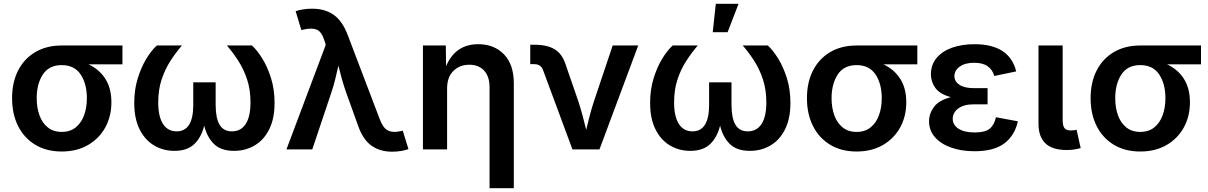

<svg xmlns="http://www.w3.org/2000/svg" viewBox="-20 -785 6350 1009"><path d="M304.2 11.2Q224.6 11.2 166 -23.9Q107.4 -59.1 75.4 -122.1Q43.5 -185.1 43.5 -269Q43.5 -353 75.4 -415Q107.4 -477.1 166 -511.5Q224.6 -545.9 304.2 -545.9H623.5V-446.8H445.3Q501.5 -420.9 533.4 -371.1Q565.4 -321.3 565.4 -247.6Q565.4 -173.8 533.4 -115.5Q501.5 -57.1 442.6 -22.9Q383.8 11.2 304.2 11.2ZM304.2 -442.9Q237.8 -442.9 205.3 -393.6Q172.9 -344.2 172.9 -269Q172.9 -219.2 187.3 -179.2Q201.7 -139.2 231 -115.5Q260.3 -91.8 304.2 -91.8Q348.6 -91.8 377.9 -115.5Q407.2 -139.2 421.9 -179.2Q436.5 -219.2 436.5 -269Q436.5 -344.2 403.8 -393.6Q371.1 -442.9 304.2 -442.9Z M897 7.8Q837.4 7.8 789.6 -20.8Q741.7 -49.3 713.6 -105.5Q685.5 -161.6 685.5 -244.6Q685.5 -314 703.9 -373.3Q722.2 -432.6 749.5 -477.1Q776.9 -521.5 804.2 -545.9H936Q902.8 -507.3 874.5 -463.1Q846.2 -418.9 828.9 -365.7Q811.5 -312.5 811.5 -246.6Q811.5 -172.4 836.7 -133.5Q861.8 -94.7 908.2 -94.7Q995.6 -94.7 995.6 -233.9V-352.5H1113.3V-233.9Q1113.3 -165 1133.8 -129.9Q1154.3 -94.7 1198.7 -94.7Q1246.1 -94.7 1271.2 -133.5Q1296.4 -172.4 1296.4 -246.6Q1296.4 -313.5 1278.6 -367.4Q1260.7 -421.4 1232.4 -465.3Q1204.1 -509.3 1172.4 -545.9H1304.2Q1330.6 -522 1357.9 -478.3Q1385.3 -434.6 1404.1 -375Q1422.9 -315.4 1422.9 -244.6Q1422.9 -161.6 1394.8 -105.5Q1366.7 -49.3 1318.4 -20.8Q1270 7.8 1210 7.8Q1141.1 7.8 1104.5 -28.3Q1067.9 -64.5 1053.2 -124.5Q1038.1 -63.5 1001 -27.8Q963.9 7.8 897 7.8Z M1485.4 0 1691.9 -549.3 1685.1 -571.3Q1670.4 -618.2 1645.5 -628.9Q1620.6 -639.6 1576.7 -629.9L1563.5 -627L1533.7 -726.1Q1547.4 -731.9 1571.8 -735.6Q1596.2 -739.3 1621.1 -739.3Q1688 -739.3 1733.6 -707Q1779.3 -674.8 1807.1 -601.6L1975.6 -158.7Q1993.7 -110.8 2019.3 -98.9Q2044.9 -86.9 2082 -95.2L2096.7 -98.1L2126.5 -1.5Q2113.3 3.9 2089.8 8.1Q2066.4 12.2 2040 12.2Q1976.6 12.2 1931.6 -20Q1886.7 -52.2 1861.3 -126L1799.8 -296.9Q1787.1 -333 1777.1 -368.2Q1767.1 -403.3 1758.3 -439.5Q1750 -403.3 1741.5 -367.9Q1732.9 -332.5 1720.7 -296.9L1621.1 0Z M2329.6 -319.8V0H2202.6V-545.9H2322.8L2324.2 -437Q2373 -552.7 2493.2 -552.7Q2577.6 -552.7 2628.9 -499Q2680.2 -445.3 2680.2 -347.2V204.1H2552.7V-327.6Q2552.7 -382.3 2524.4 -413.6Q2496.1 -444.8 2446.3 -444.8Q2395.5 -444.8 2362.5 -412.1Q2329.6 -379.4 2329.6 -319.8Z M2988.3 0 2833.5 -417.5Q2822.3 -447.8 2787.6 -447.8H2766.6V-549.8H2790Q2856.4 -549.8 2895.8 -525.4Q2935.1 -501 2952.6 -445.8L3020.5 -249Q3032.2 -212.4 3042 -176Q3051.8 -139.6 3060.5 -103Q3069.3 -140.1 3078.9 -176.5Q3088.4 -212.9 3100.1 -249L3199.7 -545.9H3334L3130.4 0Z M3607.9 7.8Q3548.3 7.8 3500.5 -20.8Q3452.6 -49.3 3424.6 -105.5Q3396.5 -161.6 3396.5 -244.6Q3396.5 -314 3414.8 -373.3Q3433.1 -432.6 3460.4 -477.1Q3487.8 -521.5 3515.1 -545.9H3647Q3613.8 -507.3 3585.4 -463.1Q3557.1 -418.9 3539.8 -365.7Q3522.5 -312.5 3522.5 -246.6Q3522.5 -172.4 3547.6 -133.5Q3572.8 -94.7 3619.1 -94.7Q3706.5 -94.7 3706.5 -233.9V-352.5H3824.2V-233.9Q3824.2 -165 3844.7 -129.9Q3865.2 -94.7 3909.7 -94.7Q3957 -94.7 3982.2 -133.5Q4007.3 -172.4 4007.3 -246.6Q4007.3 -313.5 3989.5 -367.4Q3971.7 -421.4 3943.4 -465.3Q3915 -509.3 3883.3 -545.9H4015.1Q4041.5 -522 4068.8 -478.3Q4096.2 -434.6 4115 -375Q4133.8 -315.4 4133.8 -244.6Q4133.8 -161.6 4105.7 -105.5Q4077.6 -49.3 4029.3 -20.8Q3981 7.8 3920.9 7.8Q3852.1 7.8 3815.4 -28.3Q3778.8 -64.5 3764.2 -124.5Q3749 -63.5 3711.9 -27.8Q3674.8 7.8 3607.9 7.8ZM3725.6 -615.7 3741.7 -765.1H3861.3L3803.7 -615.7Z M4481.4 11.2Q4401.9 11.2 4343.3 -23.9Q4284.7 -59.1 4252.7 -122.1Q4220.7 -185.1 4220.7 -269Q4220.7 -353 4252.7 -415Q4284.7 -477.1 4343.3 -511.5Q4401.9 -545.9 4481.4 -545.9H4800.8V-446.8H4622.6Q4678.7 -420.9 4710.7 -371.1Q4742.7 -321.3 4742.7 -247.6Q4742.7 -173.8 4710.7 -115.5Q4678.7 -57.1 4619.9 -22.9Q4561 11.2 4481.4 11.2ZM4481.4 -442.9Q4415 -442.9 4382.6 -393.6Q4350.1 -344.2 4350.1 -269Q4350.1 -219.2 4364.5 -179.2Q4378.9 -139.2 4408.2 -115.5Q4437.5 -91.8 4481.4 -91.8Q4525.9 -91.8 4555.2 -115.5Q4584.5 -139.2 4599.1 -179.2Q4613.8 -219.2 4613.8 -269Q4613.8 -344.2 4581.1 -393.6Q4548.3 -442.9 4481.4 -442.9Z M5101.6 9.8Q5032.7 9.8 4978.8 -9.3Q4924.8 -28.3 4893.6 -63.7Q4862.3 -99.1 4862.3 -147.9Q4862.3 -188 4888.2 -223.1Q4914.1 -258.3 4977.1 -274.4Q4919.4 -290 4895.8 -322.5Q4872.1 -355 4872.1 -394Q4872.1 -444.3 4901.6 -480Q4931.2 -515.6 4982.7 -534.2Q5034.2 -552.7 5100.6 -552.7Q5285.6 -552.7 5320.3 -409.7L5205.1 -385.7Q5196.3 -418 5170.9 -436.5Q5145.5 -455.1 5099.6 -455.1Q5051.3 -455.1 5023.4 -434.8Q4995.6 -414.6 4995.6 -384.8Q4995.6 -356.9 5022 -339.4Q5048.3 -321.8 5097.7 -321.8H5169.9V-236.8H5097.7Q5045.4 -236.8 5016.1 -215.1Q4986.8 -193.4 4986.8 -160.2Q4986.8 -128.4 5017.1 -108.6Q5047.4 -88.9 5103 -88.9Q5156.7 -88.9 5180.9 -108.6Q5205.1 -128.4 5213.9 -168.9L5329.1 -147.5Q5312.5 -72.3 5257.6 -31.2Q5202.6 9.8 5101.6 9.8Z M5586.4 3.4Q5510.3 3.4 5473.9 -31.5Q5437.5 -66.4 5437.5 -134.8V-545.9H5564.5V-155.8Q5564.5 -125.5 5573.5 -112.5Q5582.5 -99.6 5606.4 -99.6Q5619.1 -99.6 5625.7 -100.6Q5632.3 -101.6 5637.7 -103L5659.2 -6.8Q5647.5 -3.4 5628.4 0Q5609.4 3.4 5586.4 3.4Z M5972.2 11.2Q5892.6 11.2 5834 -23.9Q5775.4 -59.1 5743.4 -122.1Q5711.4 -185.1 5711.4 -269Q5711.4 -353 5743.4 -415Q5775.4 -477.1 5834 -511.5Q5892.6 -545.9 5972.2 -545.9H6291.5V-446.8H6113.3Q6169.4 -420.9 6201.4 -371.1Q6233.4 -321.3 6233.4 -247.6Q6233.4 -173.8 6201.4 -115.5Q6169.4 -57.1 6110.6 -22.9Q6051.8 11.2 5972.2 11.2ZM5972.2 -442.9Q5905.8 -442.9 5873.3 -393.6Q5840.8 -344.2 5840.8 -269Q5840.8 -219.2 5855.2 -179.2Q5869.6 -139.2 5898.9 -115.5Q5928.2 -91.8 5972.2 -91.8Q6016.6 -91.8 6045.9 -115.5Q6075.2 -139.2 6089.8 -179.2Q6104.5 -219.2 6104.5 -269Q6104.5 -344.2 6071.8 -393.6Q6039.1 -442.9 5972.2 -442.9Z"/></svg>

Font: Inter-SemiBold
Style: Regular
Weight: 600
Designer: Rasmus Andersson
Foundry: rsms
Version: Version 4.000;git-a52131595